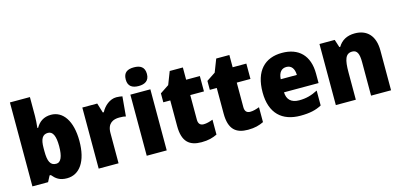

<svg xmlns="http://www.w3.org/2000/svg" viewBox="-69 -1223 3503 1679"><g transform="rotate(-15 1682.5 -383.0)"><path d="M241 -588V-760H60V0H202L230 -54H241C273 -16 305 10 372 10C486 10 560 -93 560 -278C560 -460 486 -563 378 -563C312 -563 269 -531 241 -482H234C238 -520 241 -556 241 -588ZM312 -417C356 -417 377 -371 377 -280C377 -185 355 -137 313 -137C260 -137 241 -178 241 -269V-298C241 -380 262 -417 312 -417Z M970 -563C910 -563 857 -516 831 -465H822L795 -553H660V0H840V-274C840 -364 895 -385 949 -385C978 -385 995 -383 1008 -379L1024 -557C1009 -560 988 -563 970 -563Z M1186 -776C1128 -776 1090 -755 1090 -691C1090 -629 1129 -607 1186 -607C1241 -607 1282 -629 1282 -691C1282 -755 1242 -776 1186 -776ZM1276 -553H1095V0H1276Z M1648 -137C1617 -137 1600 -155 1600 -191V-414H1724V-553H1600V-664H1481L1436 -548L1356 -495V-414H1419V-182C1419 -39 1481 10 1590 10C1652 10 1692 -2 1732 -21V-156C1702 -145 1676 -137 1648 -137Z M2069 -137C2038 -137 2021 -155 2021 -191V-414H2145V-553H2021V-664H1902L1857 -548L1777 -495V-414H1840V-182C1840 -39 1902 10 2011 10C2073 10 2113 -2 2153 -21V-156C2123 -145 2097 -137 2069 -137Z M2469 -563C2314 -563 2217 -467 2217 -273C2217 -81 2321 10 2486 10C2570 10 2626 -3 2678 -31V-166C2620 -136 2571 -123 2509 -123C2436 -123 2400 -161 2398 -225H2711V-310C2711 -476 2619 -563 2469 -563ZM2475 -434C2520 -434 2545 -400 2546 -343H2400C2404 -408 2434 -434 2475 -434Z M3128 -563C3057 -563 3007 -534 2976 -482H2968L2945 -553H2807V0H2988V-246C2988 -362 3004 -415 3066 -415C3111 -415 3126 -377 3126 -304V0H3307V-360C3307 -497 3236 -563 3128 -563Z"/></g></svg>

Font: Noto Sans Arabic UI SmCn Bk
Style: Regular
Weight: 900
Width: 4
Designer: Monotype Design Team, Nadine Chahine and Nizar Qandah
Foundry: Monotype Imaging Inc.
Version: Version 2.010